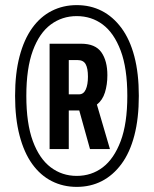

<svg xmlns="http://www.w3.org/2000/svg" viewBox="-20 -719 602 751"><path d="M280 12Q227 12 182.5 -10.5Q138 -33 106 -77.5Q74 -122 56.5 -189Q39 -256 39 -344Q39 -432 56.5 -498.5Q74 -565 106 -609.5Q138 -654 182.5 -676.5Q227 -699 280 -699Q334 -699 378 -676.5Q422 -654 455 -609.5Q488 -565 505.5 -498.5Q523 -432 523 -344Q523 -256 505.5 -189Q488 -122 455 -77.5Q422 -33 378 -10.5Q334 12 280 12ZM280 -31Q338 -31 382 -64.5Q426 -98 452 -167Q478 -236 478 -344Q478 -452 452 -521Q426 -590 382 -623Q338 -656 280 -656Q223 -656 178.5 -623Q134 -590 108.5 -521Q83 -452 83 -344Q83 -236 108.5 -167Q134 -98 178.5 -64.5Q223 -31 280 -31ZM174 -136V-548H297Q353 -548 376.5 -514.5Q400 -481 400 -425Q400 -388 390.5 -357.5Q381 -327 359 -310L410 -136H332L290 -287H249V-136ZM249 -350H289Q307 -350 315.5 -369Q324 -388 324 -419Q324 -452 315 -468Q306 -484 284 -484H249Z"/></svg>

Font: Archivo SemiBold ExtraCondensed
Style: Regular
Weight: 600
Width: 2
Version: Version 2.001